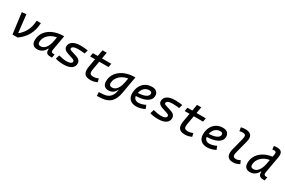

<svg xmlns="http://www.w3.org/2000/svg" viewBox="160 -2316 6125 4123"><g transform="rotate(30 3222.5 -254.5)"><path d="M143.1 0 74.7 -517.6 183.1 -527.3 232.9 -90.8H241.7Q338.4 -170.9 388.7 -277.1Q439 -383.3 443.8 -517.6H548.3Q542 -350.6 472.7 -221.4Q403.3 -92.3 269.5 0Z M755.4 10.3Q689 10.3 652.8 -27.8Q616.7 -65.9 616.7 -135.3Q616.7 -223.1 654.1 -294.7Q691.4 -366.2 758.8 -417Q826.2 -467.8 916.5 -495.1Q1006.8 -522.5 1112.8 -522.5H1122.6L1058.1 -154.8Q1051.3 -115.7 1064.2 -98.1Q1077.1 -80.6 1120.1 -80.6H1140.1L1125.5 4.9H1090.8Q1053.2 4.9 1028.1 -2.7Q1002.9 -10.3 989 -26.6Q975.1 -43 971.2 -69.8Q967.3 -96.7 972.2 -135.3L1000.5 -122.6H943.8L969.7 -150.9Q942.9 -74.2 886.7 -32Q830.6 10.3 755.4 10.3ZM787.1 -82.5Q857.4 -82.5 909.7 -146Q961.9 -209.5 982.9 -325.7L1008.3 -467.3L1047.9 -429.7Q979.5 -426.8 920.2 -404.3Q860.8 -381.8 816.2 -344Q771.5 -306.2 746.3 -256.1Q721.2 -206.1 721.2 -147.5Q721.2 -116.2 738.5 -99.4Q755.9 -82.5 787.1 -82.5Z M1411.6 9.8Q1348.1 9.8 1294.9 2Q1241.7 -5.9 1208 -19.5L1236.3 -113.3Q1293 -99.1 1343 -91.1Q1393.1 -83 1428.2 -83Q1492.2 -83 1527.6 -99.9Q1563 -116.7 1563 -147.5Q1563 -162.6 1551 -175.5Q1539.1 -188.5 1516.6 -195.8L1370.1 -245.1Q1321.8 -261.2 1295.9 -290.5Q1270 -319.8 1270 -356.4Q1270 -438 1339.1 -482.7Q1408.2 -527.3 1534.7 -527.3Q1579.1 -527.3 1625.7 -523.4Q1672.4 -519.5 1713.4 -512.7L1687 -422.9Q1641.1 -428.2 1597.4 -431.4Q1553.7 -434.6 1520 -434.6Q1450.7 -434.6 1412.8 -416.7Q1375 -398.9 1375 -366.2Q1375 -354.5 1384.3 -345Q1393.6 -335.4 1411.6 -330.1L1560.5 -282.7Q1612.3 -266.1 1639.9 -233.6Q1667.5 -201.2 1667.5 -159.2Q1667.5 -78.6 1600.6 -34.4Q1533.7 9.8 1411.6 9.8Z M2074.7 9.8Q1984.9 9.8 1942.6 -28.6Q1900.4 -66.9 1900.4 -147.9Q1900.4 -168.5 1902.3 -187.3Q1904.3 -206.1 1908.4 -229.5Q1912.6 -252.9 1918.5 -287.1L1986.3 -673.8H2091.3L2023.4 -287.1Q2015.1 -238.3 2010 -211.9Q2004.9 -185.5 2004.9 -157.7Q2004.9 -119.1 2026.4 -101.1Q2047.9 -83 2093.8 -83Q2129.4 -83 2156.2 -88.9Q2183.1 -94.7 2220.2 -109.9L2239.3 -26.4Q2204.1 -11.2 2164.8 -0.7Q2125.5 9.8 2074.7 9.8ZM1821.8 -426.8 1837.9 -517.6H2293.9L2277.8 -426.8Z M2370.6 234.4 2365.7 143.6 2468.3 137.2Q2529.3 133.3 2572 113.8Q2614.7 94.2 2642.1 63.5Q2669.4 32.7 2684.8 -4.9Q2700.2 -42.5 2706.5 -82.5L2771.5 -450.7L2885.3 -522.5H2889.2L2814 -98.1Q2801.8 -29.3 2778.6 28.8Q2755.4 86.9 2715.3 130.9Q2675.3 174.8 2612.5 200.7Q2549.8 226.6 2458.5 230.5ZM2812.5 -429.7Q2744.1 -426.8 2685.1 -404.3Q2626 -381.8 2581.8 -344Q2537.6 -306.2 2512.7 -256.1Q2487.8 -206.1 2487.8 -147.5Q2487.8 -116.2 2505.6 -99.4Q2523.4 -82.5 2556.2 -82.5Q2604.5 -82.5 2643.1 -110.6Q2681.6 -138.7 2708.7 -193.1Q2735.8 -247.6 2749.5 -325.7L2752.9 -345.2L2803.2 -304.2L2746.6 -112.8H2689.9L2713.4 -136.2Q2691.4 -66.4 2642.1 -28.1Q2592.8 10.3 2524.4 10.3Q2457 10.3 2420.2 -27.8Q2383.3 -65.9 2383.3 -135.3Q2383.3 -223.1 2420.7 -294.7Q2458 -366.2 2525.4 -417Q2592.8 -467.8 2683.3 -495.1Q2773.9 -522.5 2879.9 -522.5H2888.7Z M3216.3 -83Q3255.4 -83 3299.8 -95.2Q3344.2 -107.4 3385.3 -129.4L3418.9 -45.9Q3371.1 -19.5 3316.4 -4.9Q3261.7 9.8 3211.9 9.8Q3111.3 9.8 3054.9 -43Q2998.5 -95.7 2998.5 -189.9Q2998.5 -291.5 3036.9 -367.2Q3075.2 -442.9 3144 -485.1Q3212.9 -527.3 3304.7 -527.3Q3377 -527.3 3417.2 -491.2Q3457.5 -455.1 3457.5 -390.6Q3457.5 -294.9 3359.6 -239.7Q3261.7 -184.6 3086.4 -181.2L3076.2 -259.3Q3207 -261.2 3280 -293.9Q3353 -326.7 3353 -384.3Q3353 -407.7 3336.9 -421.1Q3320.8 -434.6 3291 -434.6Q3232.9 -434.6 3188.7 -404.8Q3144.5 -375 3119.9 -321.3Q3095.2 -267.6 3094.7 -195.8Q3095.2 -142.6 3127.4 -112.8Q3159.7 -83 3216.3 -83Z M3755.4 9.8Q3691.9 9.8 3638.7 2Q3585.4 -5.9 3551.8 -19.5L3580.1 -113.3Q3636.7 -99.1 3686.8 -91.1Q3736.8 -83 3772 -83Q3835.9 -83 3871.3 -99.9Q3906.7 -116.7 3906.7 -147.5Q3906.7 -162.6 3894.8 -175.5Q3882.8 -188.5 3860.4 -195.8L3713.9 -245.1Q3665.5 -261.2 3639.6 -290.5Q3613.8 -319.8 3613.8 -356.4Q3613.8 -438 3682.9 -482.7Q3752 -527.3 3878.4 -527.3Q3922.9 -527.3 3969.5 -523.4Q4016.1 -519.5 4057.1 -512.7L4030.8 -422.9Q3984.9 -428.2 3941.2 -431.4Q3897.5 -434.6 3863.8 -434.6Q3794.4 -434.6 3756.6 -416.7Q3718.8 -398.9 3718.8 -366.2Q3718.8 -354.5 3728 -345Q3737.3 -335.4 3755.4 -330.1L3904.3 -282.7Q3956.1 -266.1 3983.6 -233.6Q4011.2 -201.2 4011.2 -159.2Q4011.2 -78.6 3944.3 -34.4Q3877.4 9.8 3755.4 9.8Z M4418.5 9.8Q4328.6 9.8 4286.4 -28.6Q4244.1 -66.9 4244.1 -147.9Q4244.1 -168.5 4246.1 -187.3Q4248 -206.1 4252.2 -229.5Q4256.3 -252.9 4262.2 -287.1L4330.1 -673.8H4435.1L4367.2 -287.1Q4358.9 -238.3 4353.8 -211.9Q4348.6 -185.5 4348.6 -157.7Q4348.6 -119.1 4370.1 -101.1Q4391.6 -83 4437.5 -83Q4473.1 -83 4500 -88.9Q4526.9 -94.7 4564 -109.9L4583 -26.4Q4547.9 -11.2 4508.5 -0.7Q4469.2 9.8 4418.5 9.8ZM4165.5 -426.8 4181.6 -517.6H4637.7L4621.6 -426.8Z M4974.1 -83Q5013.2 -83 5057.6 -95.2Q5102.1 -107.4 5143.1 -129.4L5176.8 -45.9Q5128.9 -19.5 5074.2 -4.9Q5019.5 9.8 4969.7 9.8Q4869.1 9.8 4812.7 -43Q4756.3 -95.7 4756.3 -189.9Q4756.3 -291.5 4794.7 -367.2Q4833 -442.9 4901.9 -485.1Q4970.7 -527.3 5062.5 -527.3Q5134.8 -527.3 5175 -491.2Q5215.3 -455.1 5215.3 -390.6Q5215.3 -294.9 5117.4 -239.7Q5019.5 -184.6 4844.2 -181.2L4834 -259.3Q4964.8 -261.2 5037.8 -293.9Q5110.8 -326.7 5110.8 -384.3Q5110.8 -407.7 5094.7 -421.1Q5078.6 -434.6 5048.8 -434.6Q4990.7 -434.6 4946.5 -404.8Q4902.3 -375 4877.7 -321.3Q4853 -267.6 4852.5 -195.8Q4853 -142.6 4885.3 -112.8Q4917.5 -83 4974.1 -83Z M5611.8 9.8Q5530.8 9.8 5492.4 -27.6Q5454.1 -64.9 5454.1 -143.6Q5454.1 -161.1 5457.5 -182.6Q5460.9 -204.1 5468.3 -231.9L5543.9 -527.3Q5561 -593.8 5547.6 -622.3Q5534.2 -650.9 5468.8 -650.9Q5452.1 -650.9 5434.8 -648.2Q5417.5 -645.5 5400.4 -638.2L5385.3 -727.1Q5409.7 -733.9 5434.6 -738Q5459.5 -742.2 5484.4 -742.2Q5597.7 -742.2 5637.9 -688Q5678.2 -633.8 5648.9 -521.5L5573.2 -231.9Q5565.4 -203.1 5562 -182.6Q5558.6 -162.1 5558.6 -147.9Q5558.6 -83 5630.9 -83Q5660.6 -83 5683.1 -90.3Q5705.6 -97.7 5736.8 -114.7L5770.5 -36.1Q5736.3 -16.6 5698.5 -3.4Q5660.6 9.8 5611.8 9.8Z M6031.2 10.3Q5963.9 10.3 5927 -27.8Q5890.1 -65.9 5890.1 -135.3Q5890.1 -224.6 5927.5 -296.9Q5964.8 -369.1 6032.2 -420.7Q6099.6 -472.2 6189.9 -499.8Q6280.3 -527.3 6386.2 -527.3H6395L6321.3 -434.6Q6230 -430.7 6155.8 -392.1Q6081.5 -353.5 6038.1 -290.3Q5994.6 -227.1 5994.6 -147.5Q5994.6 -116.2 6012.5 -99.4Q6030.3 -82.5 6063 -82.5Q6131.3 -82.5 6182.4 -146Q6233.4 -209.5 6256.3 -325.7L6250.5 -123H6193.8L6242.7 -150.9Q6218.3 -78.1 6162.8 -33.9Q6107.4 10.3 6031.2 10.3ZM6361.8 4.9Q6326.2 4.9 6301.5 -3.9Q6276.9 -12.7 6262.7 -30.5Q6248.5 -48.3 6244.6 -75.9Q6240.7 -103.5 6246.1 -141.1L6252 -302.2L6302.7 -584.5Q6309.6 -622.1 6298.8 -639.2Q6288.1 -656.2 6258.3 -656.2Q6246.1 -656.2 6234.1 -655Q6222.2 -653.8 6210 -650.9L6198.7 -734.9Q6217.3 -739.3 6235.8 -741Q6254.4 -742.7 6272.9 -742.7Q6357.9 -742.7 6389.4 -701.7Q6420.9 -660.6 6404.8 -569.8L6331.5 -155.3Q6327.1 -130.4 6331.3 -113.8Q6335.4 -97.2 6348.6 -88.9Q6361.8 -80.6 6384.3 -80.6H6414.1L6398.9 4.9Z"/></g></svg>

Font: Cascadia Mono NF
Style: Italic
Weight: 400
Italic angle: -10°
Monospace: yes
Designer: Aaron Bell
Foundry: Saja Typeworks
Version: Version 2404.023